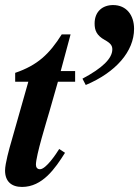

<svg xmlns="http://www.w3.org/2000/svg" viewBox="-31 -730 550 759"><path d="M266 -407V-449H209L248 -594H213C164 -516 117 -472 29 -442V-407H81L14 -171C6 -144 -11 -83 -11 -56C-11 -13 14 9 56 9C137 9 187 -64 226 -126L203 -141C192 -123 151 -61 127 -61C116 -61 111 -69 111 -79C111 -115 153 -250 164 -288L198 -407ZM308 -394C427 -444 499 -527 499 -616C499 -670 469 -710 416 -710C375 -710 343 -685 343 -637C343 -610 351 -590 383 -572C407 -559 413 -549 413 -535C413 -499 374 -461 295 -419Z"/></svg>

Font: XITS
Style: Bold Italic
Weight: 700
Italic angle: -16.33°
Designer: MicroPress Inc., with final additions and corrections provided by Coen Hoffman, Elsevier (retired)
Version: Version 1.302